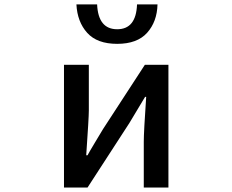

<svg xmlns="http://www.w3.org/2000/svg" viewBox="-20 -840 1040 860"><path d="M266.6 0V-549.8H377.9V-344.7Q377.9 -313.5 366.2 -144.5H372.1Q380.9 -161.1 406.2 -203.1Q431.6 -245.1 441.4 -261.7L628.9 -549.8H734.4V0H624V-205.1Q624 -249 634.8 -406.2H629.9Q618.2 -385.7 559.6 -289.1L372.1 0ZM322.3 -820.3H415Q419.9 -709 504.9 -709Q589.8 -709 593.8 -820.3H685.5Q683.6 -743.2 639.2 -693.4Q594.7 -643.6 504.9 -643.6Q415 -643.6 370.6 -692.9Q326.2 -742.2 322.3 -820.3Z"/></svg>

Font: GenEi Gothic M SemiBold
Style: Regular
Weight: 500
Designer: o_tamon (Modified); [Source Han Sans]
Ryoko NISHIZUKA  (kana & ideographs); Paul D. Hunt (Latin, Greek & Cyrillic); Wenl
Version: Version 1.1a;Original Version 1.004